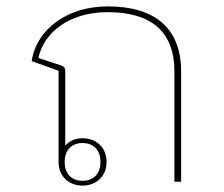

<svg xmlns="http://www.w3.org/2000/svg" viewBox="-20 -568 699 600"><path d="M525 0H546V-345C546 -477 467 -548 317 -548C189 -548 94 -476 79 -377L163 -347V-62C163 -17 195 12 238 12C281 12 313 -17 313 -62C313 -107 281 -136 238 -136C215 -136 196 -127 184 -113V-345C184 -355 181 -360 172 -363L100 -387C117 -465 194 -530 317 -530C449 -530 525 -472 525 -345ZM238 -121C275 -121 294 -96 294 -62C294 -28 275 -3 238 -3C201 -3 182 -28 182 -62C182 -96 201 -121 238 -121Z"/></svg>

Font: IBM Plex Sans Thai Looped Thin
Style: Regular
Weight: 100
Designer: Mike Abbink, Paul van der Laan, Pieter van Rosmalen, Ben Mitchell, Mark Frömberg
Foundry: Bold Monday
Version: Version 1.1